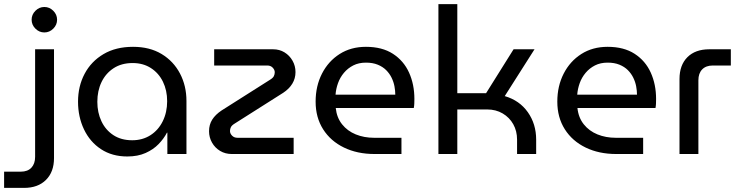

<svg xmlns="http://www.w3.org/2000/svg" viewBox="-97 -750 3591 935"><path d="M-77 165V86H4Q38 86 56 66.5Q74 47 74 14V-510H166V20Q166 87 127 126Q88 165 20 165ZM119 -592Q94 -592 75.5 -610.5Q57 -629 57 -654Q57 -679 75.5 -697.5Q94 -716 119 -716Q144 -716 162.5 -697.5Q181 -679 181 -654Q181 -629 162.5 -610.5Q144 -592 119 -592Z M523 12Q449 12 395 -23.5Q341 -59 312 -120Q283 -181 283 -255Q283 -330 315 -390.5Q347 -451 407 -486.5Q467 -522 551 -522Q632 -522 690 -487Q748 -452 779.5 -392Q811 -332 811 -258V0H718V-104H716Q701 -75 675.5 -48.5Q650 -22 612 -5Q574 12 523 12ZM547 -67Q597 -67 635.5 -91.5Q674 -116 695.5 -159.5Q717 -203 717 -257Q717 -310 696.5 -352Q676 -394 638 -418.5Q600 -443 549 -443Q495 -443 456.5 -418Q418 -393 397.5 -350.5Q377 -308 377 -254Q377 -202 397 -159.5Q417 -117 455 -92Q493 -67 547 -67Z M1032 0Q1000 0 975 -15Q950 -30 935.5 -55.5Q921 -81 921 -111Q921 -143 936.5 -167.5Q952 -192 982 -212L1217 -361Q1232 -370 1236.5 -379Q1241 -388 1241 -398Q1241 -410 1231 -420.5Q1221 -431 1205 -431H946V-510H1233Q1264 -510 1288.5 -495Q1313 -480 1327.5 -454.5Q1342 -429 1342 -399Q1342 -368 1326.5 -342.5Q1311 -317 1282 -298L1047 -149Q1032 -140 1027.5 -131Q1023 -122 1023 -112Q1023 -100 1033 -89.5Q1043 -79 1060 -79H1333V0Z M1727 0Q1643 0 1578 -31.5Q1513 -63 1476.5 -120.5Q1440 -178 1440 -255Q1440 -331 1471 -391.5Q1502 -452 1557 -487Q1612 -522 1685 -522Q1764 -522 1816.5 -488Q1869 -454 1895 -396.5Q1921 -339 1921 -268Q1921 -257 1920.5 -245Q1920 -233 1918 -224H1538Q1543 -177 1569 -144.5Q1595 -112 1635.5 -95.5Q1676 -79 1725 -79H1858V0ZM1537 -289H1828Q1828 -308 1824 -329.5Q1820 -351 1810 -371.5Q1800 -392 1783.5 -408.5Q1767 -425 1742.5 -435Q1718 -445 1685 -445Q1650 -445 1623.5 -431.5Q1597 -418 1578 -395.5Q1559 -373 1549 -345Q1539 -317 1537 -289Z M2038 0V-730H2130V-296H2270L2404 -510H2506L2361 -282Q2433 -261 2473.5 -203.5Q2514 -146 2514 -70V0H2421V-70Q2421 -112 2402.5 -145Q2384 -178 2351 -197.5Q2318 -217 2275 -217H2130V0Z M2904 0Q2820 0 2755 -31.5Q2690 -63 2653.5 -120.5Q2617 -178 2617 -255Q2617 -331 2648 -391.5Q2679 -452 2734 -487Q2789 -522 2862 -522Q2941 -522 2993.5 -488Q3046 -454 3072 -396.5Q3098 -339 3098 -268Q3098 -257 3097.5 -245Q3097 -233 3095 -224H2715Q2720 -177 2746 -144.5Q2772 -112 2812.5 -95.5Q2853 -79 2902 -79H3035V0ZM2714 -289H3005Q3005 -308 3001 -329.5Q2997 -351 2987 -371.5Q2977 -392 2960.5 -408.5Q2944 -425 2919.5 -435Q2895 -445 2862 -445Q2827 -445 2800.5 -431.5Q2774 -418 2755 -395.5Q2736 -373 2726 -345Q2716 -317 2714 -289Z M3212 0V-365Q3212 -433 3250.5 -471.5Q3289 -510 3357 -510H3462V-431H3374Q3341 -431 3322.5 -412Q3304 -393 3304 -359V0Z"/></svg>

Font: MuseoModerno SemiBold
Style: Regular
Weight: 400
Version: Version 1.001